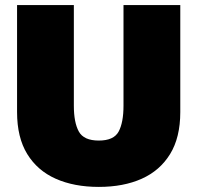

<svg xmlns="http://www.w3.org/2000/svg" viewBox="-20 -720 775 754"><path d="M368 14Q271 14 199 -18Q127 -50 87 -115Q47 -180 47 -280V-700H270V-305Q270 -239 289.5 -203.5Q309 -168 368 -168Q427 -168 446 -203.5Q465 -239 465 -305V-700H688V-280Q688 -180 648 -115Q608 -50 536.5 -18Q465 14 368 14Z"/></svg>

Font: Golos Text ExtraBold
Style: Regular
Weight: 800
Designer: A.Korolkova, Vitaly Kuzmin
Foundry: ParaType Ltd
Version: Version 2.004